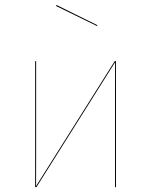

<svg xmlns="http://www.w3.org/2000/svg" viewBox="-20 -768 620 788"><path d="M211.9 -747.5 209.9 -743.4 378 -661.2 379.7 -664.6ZM456.1 -517.2H450.9L128.1 -4.5C128.3 -45.1 128.3 -83.7 128.3 -123.5V-517.2H124.3V0H129.6L452.4 -512.7C452.2 -473.4 452.1 -433.6 452.1 -394V0H456.1Z"/></svg>

Font: Fira Sans Four
Style: Regular
Weight: 100
Designer: Carrois Corporate & Edenspiekermann AG
Foundry: Carrois Corporate GbR & Edenspiekermann AG
Version: Version 4.203;PS 004.203;hotconv 1.0.88;makeotf.lib2.5.64775